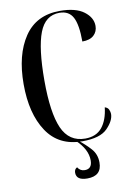

<svg xmlns="http://www.w3.org/2000/svg" viewBox="-101 -786 728 1065"><g transform="rotate(-10 263.0 -253.0)"><path d="M312 10Q412 10 453 -32Q494 -74 494 -112Q494 -122 488.5 -135.5Q483 -149 466 -154Q458 -83 425 -42.5Q392 -2 330 -2Q239 -2 200.5 -89Q162 -176 162 -358Q162 -540 195.5 -627Q229 -714 309 -714Q362 -714 384.5 -672Q407 -630 407 -535Q450 -535 472 -555.5Q494 -576 494 -608Q494 -655 448 -689.5Q402 -724 313 -724Q180 -724 112.5 -623.5Q45 -523 45 -358Q45 -192 112 -91Q179 10 312 10ZM303 218Q384 218 384 142Q384 96 355.5 64Q327 32 286 0H274Q338 59 338 122Q338 170 297 170Q271 170 257 147Q241 155 241 175Q241 218 303 218Z"/></g></svg>

Font: Noto Serif Display Condensed Semi
Style: Regular
Weight: 600
Width: 3
Designer: Monotype Design Team
Foundry: Monotype Imaging Inc.
Version: Version 1.900